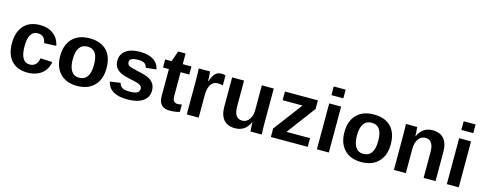

<svg xmlns="http://www.w3.org/2000/svg" viewBox="-29 -1425 5383 2136"><g transform="rotate(15 2662.5 -357.0)"><path d="M290.4 9.6Q169.9 9.6 104.2 -62Q38.6 -133.7 38.6 -261.4Q38.6 -392.8 104.8 -465.7Q171.1 -538.6 291.6 -538.6Q384.3 -538.6 445.8 -491.6Q507.2 -444.6 522.9 -361.4L384.3 -355.4Q378.3 -396.4 355.4 -419.9Q332.5 -443.4 289.2 -443.4Q183.1 -443.4 183.1 -266.3Q183.1 -83.1 291.6 -84.3Q330.1 -84.3 356.6 -109Q383.1 -133.7 389.2 -181.9L526.5 -175.9Q519.3 -121.7 488 -78.9Q456.6 -36.1 405.4 -13.3Q354.2 9.6 290.4 9.6Z M1127.7 -265.1Q1127.7 -136.1 1056 -63.3Q984.3 9.6 859 9.6Q734.9 9.6 664.5 -63.3Q594 -136.1 594 -265.1Q594 -392.8 664.5 -465.7Q734.9 -538.6 861.4 -538.6Q990.4 -538.6 1059 -468.1Q1127.7 -397.6 1127.7 -265.1ZM983.1 -265.1Q983.1 -359 952.4 -401.2Q921.7 -443.4 863.9 -443.4Q738.6 -443.4 738.6 -265.1Q738.6 -177.1 769.3 -130.7Q800 -84.3 856.6 -84.3Q983.1 -84.3 983.1 -265.1Z M1680.7 -154.2Q1680.7 -77.1 1617.5 -33.7Q1554.2 9.6 1443.4 9.6Q1334.9 9.6 1277.1 -24.7Q1219.3 -59 1200 -131.3L1320.5 -149.4Q1331.3 -112 1356.6 -96.4Q1381.9 -80.7 1443.4 -80.7Q1501.2 -80.7 1527.7 -95.8Q1554.2 -110.8 1554.2 -142.2Q1554.2 -167.5 1533.1 -181.9Q1512 -196.4 1461.4 -207.2Q1345.8 -230.1 1304.8 -250Q1263.9 -269.9 1242.8 -301.2Q1221.7 -332.5 1221.7 -378.3Q1221.7 -454.2 1279.5 -496.4Q1337.3 -538.6 1444.6 -538.6Q1538.6 -538.6 1596.4 -501.8Q1654.2 -465.1 1667.5 -396.4L1547 -383.1Q1541 -415.7 1518.1 -431.3Q1495.2 -447 1444.6 -447Q1395.2 -447 1371.1 -434.9Q1347 -422.9 1347 -392.8Q1347 -369.9 1365.7 -356.6Q1384.3 -343.4 1428.9 -334.9Q1490.4 -321.7 1539.2 -308.4Q1588 -295.2 1616.9 -276.5Q1645.8 -257.8 1663.3 -228.9Q1680.7 -200 1680.7 -154.2Z M1925.3 8.4Q1865.1 8.4 1832.5 -24.1Q1800 -56.6 1800 -124.1V-436.1H1732.5V-528.9H1806L1849.4 -651.8H1934.9V-528.9H2034.9V-436.1H1934.9V-161.4Q1934.9 -122.9 1950 -104.2Q1965.1 -85.5 1995.2 -85.5Q2010.8 -85.5 2041 -92.8V-7.2Q1990.4 8.4 1925.3 8.4Z M2122.9 0V-404.8Q2122.9 -448.2 2121.7 -477.1Q2120.5 -506 2119.3 -528.9H2249.4Q2250.6 -520.5 2253.6 -475.3Q2256.6 -430.1 2256.6 -415.7H2257.8Q2278.3 -471.1 2294 -494Q2309.6 -516.9 2330.7 -527.7Q2351.8 -538.6 2384.3 -538.6Q2410.8 -538.6 2426.5 -531.3V-416.9Q2392.8 -424.1 2368.7 -424.1Q2316.9 -424.1 2288.6 -382.5Q2260.2 -341 2260.2 -259V0Z M2641 -528.9V-232.5Q2641 -92.8 2734.9 -92.8Q2784.3 -92.8 2815.1 -135.5Q2845.8 -178.3 2845.8 -244.6V-528.9H2983.1V-118.1Q2983.1 -50.6 2986.7 0H2856.6Q2850.6 -69.9 2850.6 -104.8H2848.2Q2820.5 -44.6 2778.3 -17.5Q2736.1 9.6 2678.3 9.6Q2594 9.6 2548.8 -41.6Q2503.6 -92.8 2503.6 -192.8V-528.9Z M3091.6 0V-97.6L3341 -428.9H3112V-528.9H3491.6V-430.1L3244.6 -100H3515.7V0Z M3621.7 -624.1V-724.1H3759V-624.1ZM3621.7 0V-528.9H3759V0Z M4401.2 -265.1Q4401.2 -136.1 4329.5 -63.3Q4257.8 9.6 4132.5 9.6Q4008.4 9.6 3938 -63.3Q3867.5 -136.1 3867.5 -265.1Q3867.5 -392.8 3938 -465.7Q4008.4 -538.6 4134.9 -538.6Q4263.9 -538.6 4332.5 -468.1Q4401.2 -397.6 4401.2 -265.1ZM4256.6 -265.1Q4256.6 -359 4225.9 -401.2Q4195.2 -443.4 4137.3 -443.4Q4012 -443.4 4012 -265.1Q4012 -177.1 4042.8 -130.7Q4073.5 -84.3 4130.1 -84.3Q4256.6 -84.3 4256.6 -265.1Z M4850.6 0V-296.4Q4850.6 -436.1 4756.6 -436.1Q4707.2 -436.1 4676.5 -393.4Q4645.8 -350.6 4645.8 -283.1V0H4508.4V-409.6Q4508.4 -451.8 4507.2 -479.5Q4506 -507.2 4504.8 -528.9H4634.9Q4636.1 -519.3 4639.2 -478.9Q4642.2 -438.6 4642.2 -422.9H4643.4Q4671.1 -483.1 4713.3 -510.8Q4755.4 -538.6 4813.3 -538.6Q4897.6 -538.6 4942.8 -486.7Q4988 -434.9 4988 -334.9V0Z M5118.1 -624.1V-724.1H5255.4V-624.1ZM5118.1 0V-528.9H5255.4V0Z"/></g></svg>

Font: Ramabhadra
Style: Regular
Weight: 400
Designer: Purushoth Kumar Guthula
Foundry: Andhrapradesh Society for Knowledge Networks
Version: Version 1.0.5; ttfautohint (vUNKNOWN) -l 7 -r 28 -G 50 -x 13